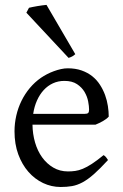

<svg xmlns="http://www.w3.org/2000/svg" viewBox="-20 -747 502 782"><path d="M242.2 -417.5Q216.8 -417.5 195.6 -407.7Q174.3 -397.9 158 -380.1Q141.6 -362.3 130.6 -337.6Q119.6 -313 115.2 -283.2H324.2Q335.4 -283.2 339.1 -286.9Q342.8 -290.5 342.8 -300.8Q342.8 -314 339.1 -333.7Q335.4 -353.5 324.5 -372.3Q313.5 -391.1 293.7 -404.3Q273.9 -417.5 242.2 -417.5ZM422.9 -272Q414.1 -262.2 399.4 -253.9Q384.8 -245.6 369.1 -239.3H112.3Q112.8 -201.2 122.8 -166.7Q132.8 -132.3 151.6 -106.2Q170.4 -80.1 197 -64.5Q223.6 -48.8 256.8 -48.8Q272 -48.8 286.4 -50.8Q300.8 -52.7 317.4 -59.6Q334 -66.4 354.2 -79.6Q374.5 -92.8 401.9 -115.2Q408.2 -111.8 412.8 -105.5Q417.5 -99.1 419.9 -95.2Q387.2 -59.6 362.5 -37.8Q337.9 -16.1 316.2 -4.4Q294.4 7.3 273.2 11Q252 14.6 227.1 14.6Q189.5 14.6 155.5 -1.5Q121.6 -17.6 95.7 -47.1Q69.8 -76.7 54.4 -118.4Q39.1 -160.2 39.1 -211.9Q39.1 -244.6 46.4 -276.4Q53.7 -308.1 67.6 -336.4Q81.5 -364.7 101.6 -388.7Q121.6 -412.6 147 -430.2Q157.7 -437.5 171.1 -444.6Q184.6 -451.7 199.2 -457Q213.9 -462.4 228.3 -465.6Q242.7 -468.8 255.9 -468.8Q287.6 -468.8 312.5 -460Q337.4 -451.2 356 -436.3Q374.5 -421.4 387.2 -401.6Q399.9 -381.8 408 -359.9Q416 -337.9 419.4 -315.2Q422.9 -292.5 422.9 -272ZM286.6 -526.4Q280.3 -520.5 273.9 -517.1Q267.6 -513.7 259.3 -511.2L87.4 -695.3L98.1 -715.3Q103 -716.8 112.5 -718.5Q122.1 -720.2 132.6 -722.2Q143.1 -724.1 153.3 -725.3Q163.6 -726.6 169.4 -727.1Z"/></svg>

Font: Gentium Plus CyrE
Style: Regular
Weight: 400
Designer: J. Victor Gaultney, Annie Olsen, Iska Routamaa, Becca Hirsbrunner
Foundry: SIL International
Version: Version 5.000